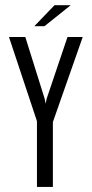

<svg xmlns="http://www.w3.org/2000/svg" viewBox="-20 -737 362 757"><path d="M125.7 0V-259.2L15.4 -591H79.8L156 -348.1L160 -328.1L164 -348.1L246.1 -591H306.1L188.5 -255.9V0ZM115.2 -633.6 195 -716.6H259L155.3 -633.6Z"/></svg>

Font: Alumni Sans SC Thin
Style: Regular
Weight: 100
Designer: Robert E. Leuschke
Foundry: Robert E. Leuschke
Version: Version 1.018